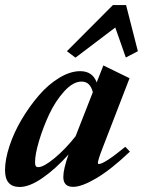

<svg xmlns="http://www.w3.org/2000/svg" viewBox="-33 -725 563 756"><path d="M264.2 -498 230.5 -523.4 411.6 -705.1H463.4L509.8 -523.4L462.4 -498.5L420.9 -616.7ZM44.4 11.2Q-13.2 11.2 -13.2 -54.7Q-13.2 -97.2 4.4 -150.4Q22 -203.6 52.2 -254.6Q82.5 -305.7 119.6 -348.9Q156.7 -392.1 200.2 -418.5Q243.7 -444.8 282.7 -444.8Q331.5 -444.8 347.7 -400.4L374 -467.3L477.1 -417L372.6 -146.5Q352.5 -95.2 352.5 -84Q352.5 -79.1 356 -79.1Q377.4 -79.1 460.4 -147L478.5 -127.9Q403.8 -57.1 346.4 -23.2Q289.1 10.7 254.9 10.7Q216.3 10.7 216.3 -28.3Q216.3 -59.1 236.8 -116.7Q185.5 -59.6 134.3 -24.2Q83 11.2 44.4 11.2ZM105 -86.4Q105 -75.7 107.7 -71.3Q110.4 -66.9 117.7 -66.9Q138.7 -66.9 181.2 -101.8Q223.6 -136.7 264.6 -188.5L332.5 -361.8Q322.3 -403.8 288.1 -403.8Q254.9 -403.8 220 -365.5Q185.1 -327.1 160.6 -274.7Q136.2 -222.2 120.6 -169.7Q105 -117.2 105 -86.4Z"/></svg>

Font: Elstob ExtraBold
Style: Italic
Weight: 800
Italic angle: -20°
Designer: Peter S. Baker
Version: Version 1.015